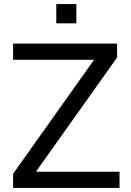

<svg xmlns="http://www.w3.org/2000/svg" viewBox="-20 -918 639 938"><path d="M44 0V-69L463 -659V-626H44V-705H552V-637L132 -46V-79H564V0ZM255 -804V-898H353V-804Z"/></svg>

Font: Mulish Medium
Style: Regular
Weight: 500
Designer: Vernon Adams
Foundry: Vernon Adams
Version: Version 3.603; ttfautohint (v1.8.3)